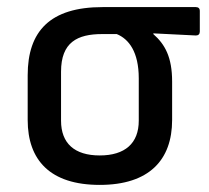

<svg xmlns="http://www.w3.org/2000/svg" viewBox="-20 -509 588 541"><path d="M261 12C400 12 465 -58 465 -171V-279C465 -348 445 -384 412 -413V-415L532 -409C539 -409 543 -413 543 -420V-479C543 -485 539 -489 532 -489H269C121 -489 58 -421 58 -297V-171C58 -58 121 12 261 12ZM261 -71C190 -71 152 -105 152 -169V-307C152 -390 198 -413 268 -413H309C343 -399 371 -363 371 -288V-169C371 -105 332 -71 261 -71Z"/></svg>

Font: Sofia Sans Cond SemiBold
Style: Regular
Weight: 600
Width: 3
Designer: Botio Nikoltchev, Ani Petrova
Foundry: lettersoup
Version: Version 4.100